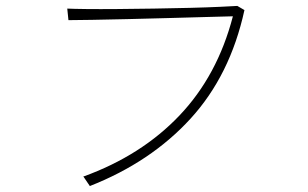

<svg xmlns="http://www.w3.org/2000/svg" viewBox="-20 -666 1040 648"><path d="M283 -38Q283 -39 277.5 -46.5Q272 -54 267 -62Q262 -70 261 -70Q457 -141 585.5 -276Q714 -411 766 -611Q731 -610 672.5 -608.5Q614 -607 546 -605Q478 -603 411 -601.5Q344 -600 291 -599Q238 -598 211 -598L207 -637Q226 -636 271 -635.5Q316 -635 375.5 -635.5Q435 -636 499 -637Q563 -638 621.5 -639.5Q680 -641 722.5 -643Q765 -645 781 -646L805 -632Q757 -412 623 -265.5Q489 -119 283 -38Z"/></svg>

Font: Zen Kaku Gothic New Light
Style: Regular
Weight: 300
Designer: Yoshimichi Ohira
Foundry: Positype
Version: Version 1.002